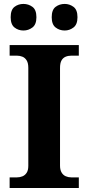

<svg xmlns="http://www.w3.org/2000/svg" viewBox="-20 -939 441 959"><path d="M28.1 0V-53H64.3Q79.2 -53 92.2 -58.3Q105.2 -63.6 113.3 -76.2Q121.4 -88.8 121.4 -110.5V-600Q121.4 -623.9 113.3 -637.1Q105.2 -650.4 92.2 -655.7Q79.2 -661 64.3 -661H28.1V-714H373.7V-661H336.3Q320.1 -661 307.2 -655.4Q294.3 -649.8 287.1 -636.8Q279.8 -623.9 279.8 -599.4V-111.7Q279.8 -90.5 287.6 -77.4Q295.4 -64.2 308.4 -58.6Q321.3 -53 336.3 -53H373.7V0ZM303.3 -786.6Q277.2 -786.6 257.8 -801.7Q238.3 -816.8 238.3 -853Q238.3 -890.2 257.8 -904.8Q277.2 -919.4 303.3 -919.4Q327.2 -919.4 347.1 -904.8Q367 -890.2 367 -853Q367 -816.8 347.1 -801.7Q327.2 -786.6 303.3 -786.6ZM97 -786.6Q71.5 -786.6 52.4 -801.7Q33.3 -816.8 33.3 -853Q33.3 -890.2 52.4 -904.8Q71.5 -919.4 97 -919.4Q122.1 -919.4 142 -904.8Q161.9 -890.2 161.9 -853Q161.9 -816.8 142 -801.7Q122.1 -786.6 97 -786.6Z"/></svg>

Font: Noto Serif Khmer
Style: Regular
Weight: 400
Designer: Danh Hong and the Monotype Design Team
Foundry: Monotype Imaging Inc.
Version: Version 2.003